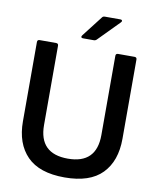

<svg xmlns="http://www.w3.org/2000/svg" viewBox="-103 -1046 933 1138"><g transform="rotate(10 364.0 -477.0)"><path d="M64 -272V-749Q64 -763 78 -763H177Q191 -763 191 -749V-272Q191 -100 364 -100Q536 -100 536 -272V-749Q536 -763 550 -763H649Q663 -763 663 -749V-272Q663 -138 589.5 -62.5Q516 13 364 13Q212 13 138 -62.5Q64 -138 64 -272ZM330 -818Q318 -818 318 -826Q318 -829 322 -835L418 -959Q423 -967 435 -967H527Q539 -967 539 -959Q539 -955 534 -950L411 -825Q404 -818 394 -818Z"/></g></svg>

Font: Open Sauce Two SemiBold
Style: Regular
Weight: 600
Designer: Alfredo Marco Pradil
Foundry: Creative Sauce Fz LLC
Version: Version 1.477